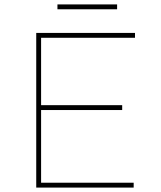

<svg xmlns="http://www.w3.org/2000/svg" viewBox="-20 -849 730 869"><path d="M144 0V-700H591V-678H166V-22H585V0ZM157 -351V-373H533V-351ZM240 -807V-829H510V-807Z"/></svg>

Font: Lexend Exa Thin
Style: Regular
Weight: 250
Designer: Bonnie Shaver-Troup, Thomas Jockin
Foundry: Lexend
Version: Version 1.007